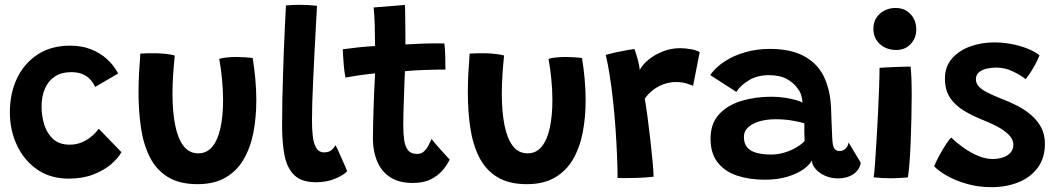

<svg xmlns="http://www.w3.org/2000/svg" viewBox="-20 -737 4384 797"><path d="M484 -105.5Q470 -79.5 440 -54.2Q410 -29 366 -12.2Q322 4.5 265 4.5Q189.5 4.5 135 -33Q80.5 -70.5 50.8 -133.2Q21 -196 21 -270.5Q21 -350.5 51.2 -413Q81.5 -475.5 137.2 -511.5Q193 -547.5 271 -547.5Q318 -547.5 356.2 -533Q394.5 -518.5 423.5 -492.2Q452.5 -466 470.5 -432L375 -376Q373 -381 367.2 -390.8Q361.5 -400.5 350.2 -411.5Q339 -422.5 320.8 -430Q302.5 -437.5 275.5 -437.5Q235.5 -437.5 208.2 -419.8Q181 -402 166.8 -369.8Q152.5 -337.5 152.5 -294Q152.5 -256.5 163.5 -220.2Q174.5 -184 200.2 -160.2Q226 -136.5 269.5 -136.5Q295.5 -136.5 317 -145.2Q338.5 -154 353.8 -165.8Q369 -177.5 378.2 -188.2Q387.5 -199 390 -202.5Z M890 -492.5Q901 -496.5 921.2 -498.5Q941.5 -500.5 961 -500.5Q977 -500.5 996.8 -499.2Q1016.5 -498 1029 -496Q1036 -452.5 1040 -408.2Q1044 -364 1044 -321Q1044 -249.5 1031.8 -186.5Q1019.5 -123.5 991.2 -75.2Q963 -27 916 0.2Q869 27.5 800 27.5Q725.5 27.5 677.5 -1.8Q629.5 -31 602.8 -83.2Q576 -135.5 565.5 -204.8Q555 -274 555 -354Q555 -393.5 557.2 -434Q559.5 -474.5 562.5 -514.5Q574 -515.5 592.8 -515.8Q611.5 -516 627 -516Q649 -515.5 670.8 -513Q692.5 -510.5 705.5 -506.5Q701.5 -469 698.8 -428.2Q696 -387.5 696 -347.5Q696 -274 707 -218.2Q718 -162.5 741.5 -131.5Q765 -100.5 803 -100.5Q839 -100.5 861.8 -128.5Q884.5 -156.5 895.2 -206.2Q906 -256 906 -321Q906 -365 901.5 -409.8Q897 -454.5 890 -492.5Z M1421 -26.5Q1408 -11 1372.5 4.2Q1337 19.5 1292 19.5Q1232 19.5 1201.8 -9.8Q1171.5 -39 1161.2 -91.5Q1151 -144 1151 -213.5Q1151 -264 1152 -318.2Q1153 -372.5 1154.8 -427Q1156.5 -481.5 1158.5 -533.2Q1160.5 -585 1162.8 -631.2Q1165 -677.5 1167 -714.5Q1198.5 -717 1225 -717Q1242.5 -717 1259.5 -716Q1276.5 -715 1296 -713Q1293.5 -672 1290.8 -620.2Q1288 -568.5 1285.2 -513.5Q1282.5 -458.5 1280 -405.8Q1277.5 -353 1276.2 -309Q1275 -265 1275 -237Q1275 -203 1278.2 -172.8Q1281.5 -142.5 1292.5 -123.5Q1303.5 -104.5 1325.5 -104.5Q1343.5 -104.5 1354.5 -112.8Q1365.5 -121 1372.5 -134.5Q1376 -129 1383 -113.5Q1390 -98 1398.2 -79.5Q1406.5 -61 1413 -46Q1419.5 -31 1421 -26.5Z M1846.5 -74.5Q1837.5 -54.5 1818.8 -31.8Q1800 -9 1769.5 6.8Q1739 22.5 1693.5 22.5Q1634.5 22.5 1598 -2.5Q1561.5 -27.5 1544.8 -69.2Q1528 -111 1528 -160.5Q1528 -187 1528.8 -218.8Q1529.5 -250.5 1530.5 -283.2Q1531.5 -316 1532.8 -345.5Q1534 -375 1535.2 -397.8Q1536.5 -420.5 1537 -432.5Q1494.5 -428 1460 -422.8Q1425.5 -417.5 1414 -415Q1409.5 -438.5 1407.2 -464Q1405 -489.5 1404 -508.5Q1403 -527.5 1403 -532.5Q1431.5 -536.5 1466 -540.2Q1500.5 -544 1537 -546Q1536.5 -560.5 1536.2 -587Q1536 -613.5 1535.5 -635.5Q1535 -655 1533.5 -674.2Q1532 -693.5 1531 -706L1661 -716.5Q1661 -710 1661.8 -685.8Q1662.5 -661.5 1662.5 -627.5Q1662.5 -612.5 1662.8 -591.8Q1663 -571 1663 -552.5Q1679.5 -553.5 1701.5 -554.5Q1723.5 -555.5 1736.5 -556Q1758.5 -557 1777 -557Q1795.5 -557 1808 -556.8Q1820.5 -556.5 1824.5 -556.5Q1827.5 -536 1828.2 -503.8Q1829 -471.5 1829 -448Q1824 -448.5 1796 -448Q1768 -447.5 1741 -446.5Q1721.5 -446 1698.5 -444.5Q1675.5 -443 1661 -441.5Q1660.5 -430.5 1659.5 -409.8Q1658.5 -389 1657.8 -363.2Q1657 -337.5 1656 -310.5Q1655 -283.5 1654.5 -259Q1654 -234.5 1654 -217Q1654 -184.5 1657.5 -157.5Q1661 -130.5 1673.2 -114.2Q1685.5 -98 1711.5 -98Q1729 -98 1740.5 -109Q1752 -120 1759.2 -134.5Q1766.5 -149 1771.5 -160Q1777 -152.5 1788 -139.8Q1799 -127 1811.2 -113.5Q1823.5 -100 1833.2 -89.2Q1843 -78.5 1846.5 -74.5Z M2257 -492.5Q2268 -496.5 2288.2 -498.5Q2308.5 -500.5 2328 -500.5Q2344 -500.5 2363.8 -499.2Q2383.5 -498 2396 -496Q2403 -452.5 2407 -408.2Q2411 -364 2411 -321Q2411 -249.5 2398.8 -186.5Q2386.5 -123.5 2358.2 -75.2Q2330 -27 2283 0.2Q2236 27.5 2167 27.5Q2092.5 27.5 2044.5 -1.8Q1996.5 -31 1969.8 -83.2Q1943 -135.5 1932.5 -204.8Q1922 -274 1922 -354Q1922 -393.5 1924.2 -434Q1926.5 -474.5 1929.5 -514.5Q1941 -515.5 1959.8 -515.8Q1978.5 -516 1994 -516Q2016 -515.5 2037.8 -513Q2059.5 -510.5 2072.5 -506.5Q2068.5 -469 2065.8 -428.2Q2063 -387.5 2063 -347.5Q2063 -274 2074 -218.2Q2085 -162.5 2108.5 -131.5Q2132 -100.5 2170 -100.5Q2206 -100.5 2228.8 -128.5Q2251.5 -156.5 2262.2 -206.2Q2273 -256 2273 -321Q2273 -365 2268.5 -409.8Q2264 -454.5 2257 -492.5Z M2635.5 -446.5Q2648 -470 2673.5 -490.5Q2699 -511 2732.8 -524Q2766.5 -537 2803.5 -537Q2826.5 -537 2849.8 -532.5Q2873 -528 2884.5 -520.5L2857 -381Q2846 -385.5 2828 -391Q2810 -396.5 2786 -396.5Q2760.5 -396.5 2736.2 -388Q2712 -379.5 2691.5 -364Q2671 -348.5 2656.5 -327.5Q2662 -296 2668.2 -249.2Q2674.5 -202.5 2680 -153.2Q2685.5 -104 2689.2 -63.5Q2693 -23 2693 -3.5Q2662 0.5 2621.2 1.5Q2580.5 2.5 2543.5 2Q2543.5 -41.5 2541.2 -94.5Q2539 -147.5 2535 -204.2Q2531 -261 2525 -316.8Q2519 -372.5 2511.2 -422Q2503.5 -471.5 2494.5 -509Q2515 -515 2540.2 -520.5Q2565.5 -526 2586.5 -529.5Q2607.5 -533 2613.5 -533.5Q2619.5 -518.5 2627 -491.2Q2634.5 -464 2635.5 -446.5Z M3154 9Q3092 9 3041 -7.5Q2990 -24 2959.8 -61.8Q2929.5 -99.5 2929.5 -161.5Q2929.5 -223.5 2964.2 -261.8Q2999 -300 3056.5 -317.8Q3114 -335.5 3182.5 -335.5Q3210.5 -335.5 3237 -331.5Q3263.5 -327.5 3283.5 -321.8Q3303.5 -316 3311.5 -311Q3310.5 -325.5 3306 -341Q3301.5 -356.5 3292.5 -367.5Q3276.5 -392 3247.2 -408.5Q3218 -425 3171.5 -425Q3124 -425 3089 -404Q3054 -383 3036.5 -355.5L2928 -425.5Q2950.5 -457.5 2988 -482Q3025.5 -506.5 3073.5 -520.2Q3121.5 -534 3175.5 -534Q3262.5 -534 3317.5 -504Q3372.5 -474 3398.5 -422Q3411 -396.5 3419 -366Q3427 -335.5 3429.5 -294Q3431 -255.5 3432 -224.5Q3433 -193.5 3434.5 -168Q3435.5 -131.5 3443.2 -120.8Q3451 -110 3464.5 -110Q3479 -110 3489.5 -119.5Q3500 -129 3502.5 -145.5L3553 -61.5Q3548.5 -32 3522.5 -14.2Q3496.5 3.5 3459 3.5Q3430.5 3.5 3406.5 -6.8Q3382.5 -17 3367.2 -33.8Q3352 -50.5 3349.5 -70.5Q3340.5 -52 3314 -33.5Q3287.5 -15 3247 -3Q3206.5 9 3154 9ZM3182 -95.5Q3208.5 -95.5 3235.5 -103.5Q3262.5 -111.5 3284.8 -124.5Q3307 -137.5 3320 -151.5Q3319 -172.5 3318.8 -191.5Q3318.5 -210.5 3319 -225Q3307 -229.5 3272.8 -235.8Q3238.5 -242 3199 -242Q3164 -242 3134.2 -233.8Q3104.5 -225.5 3086.2 -209.2Q3068 -193 3068 -168.5Q3068 -140.5 3082.2 -124.5Q3096.5 -108.5 3122.2 -102Q3148 -95.5 3182 -95.5Z M3748.5 -0.5Q3740.5 0 3719.5 1.5Q3698.5 3 3676 3Q3658 3 3640.5 2Q3623 1 3606.5 -1Q3609 -14 3612 -54.5Q3615 -95 3618.2 -150Q3621.5 -205 3624.5 -263.8Q3627.5 -322.5 3629.2 -373.8Q3631 -425 3631 -455.5Q3639.5 -456 3656.5 -457Q3673.5 -458 3693.5 -458.8Q3713.5 -459.5 3731.5 -460Q3749.5 -460.5 3759.5 -460.5Q3762 -445.5 3763.2 -413.5Q3764.5 -381.5 3764.5 -341.5Q3764.5 -295.5 3763.2 -243.2Q3762 -191 3760 -141.5Q3758 -92 3754.8 -54.2Q3751.5 -16.5 3748.5 -0.5ZM3701 -529.5Q3659.5 -529.5 3632.5 -554Q3605.5 -578.5 3605.5 -617.5Q3605.5 -645 3618.5 -664.2Q3631.5 -683.5 3652.5 -693.8Q3673.5 -704 3697 -704Q3735 -704 3759.2 -678.8Q3783.5 -653.5 3783.5 -614.5Q3783.5 -579 3760.2 -554.2Q3737 -529.5 3701 -529.5Z M4095.5 40Q4041 40 3993.2 26.2Q3945.5 12.5 3910.2 -7.8Q3875 -28 3857.5 -47Q3861 -55.5 3869 -71.8Q3877 -88 3887.8 -106.8Q3898.5 -125.5 3909.2 -141.8Q3920 -158 3928.5 -166Q3951.5 -144 3980.2 -123.5Q4009 -103 4040.2 -90Q4071.5 -77 4100 -77Q4124.5 -77 4144 -83.8Q4163.5 -90.5 4175 -103.8Q4186.5 -117 4186.5 -136Q4186.5 -158 4168.5 -176.5Q4150.5 -195 4122 -210.5Q4093.5 -226 4061 -238.5Q4018.5 -255.5 3982.2 -277Q3946 -298.5 3924.2 -330.5Q3902.5 -362.5 3902.5 -411Q3902.5 -460 3931.2 -493.5Q3960 -527 4006.8 -544Q4053.5 -561 4107 -561Q4160.5 -561 4212 -546.5Q4263.5 -532 4295 -508Q4292 -499 4283.5 -481.5Q4275 -464 4263 -444.5Q4251 -425 4237.5 -408.5Q4216 -425.5 4183.8 -441Q4151.5 -456.5 4115 -456.5Q4095 -456.5 4075.5 -452Q4056 -447.5 4043.5 -436.8Q4031 -426 4031 -407.5Q4031 -390.5 4044 -377Q4057 -363.5 4080.8 -351.8Q4104.5 -340 4136 -327.5Q4169.5 -315 4201.8 -298.5Q4234 -282 4260.2 -259.5Q4286.5 -237 4302 -207.8Q4317.5 -178.5 4317.5 -140.5Q4317.5 -80.5 4287.2 -40.2Q4257 0 4206.8 20Q4156.5 40 4095.5 40Z"/></svg>

Font: Grandstander Thin SemiBold
Style: Regular
Weight: 600
Version: Version 1.200